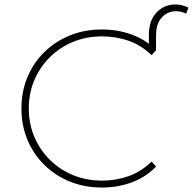

<svg xmlns="http://www.w3.org/2000/svg" viewBox="-20 -836 864 860"><path d="M679 -611 659 -589Q612 -634 556 -653.5Q500 -673 437 -673Q367 -673 307.5 -648.5Q248 -624 203.5 -580Q159 -536 134 -477.5Q109 -419 109 -350Q109 -281 134 -222.5Q159 -164 203.5 -120Q248 -76 307.5 -51.5Q367 -27 437 -27Q500 -27 556 -47Q612 -67 659 -112L679 -90Q634 -43 571 -19.5Q508 4 437 4Q359 4 293.5 -22.5Q228 -49 179 -97Q130 -145 103 -209.5Q76 -274 76 -350Q76 -426 103 -490.5Q130 -555 179 -603Q228 -651 293.5 -677.5Q359 -704 437 -704Q496 -704 550 -688Q604 -672 647 -640V-680Q647 -737 673.5 -771Q700 -805 740.5 -813.5Q781 -822 824 -802L814 -775Q779 -791 748 -783.5Q717 -776 698 -749.5Q679 -723 679 -680Z"/></svg>

Font: Montserrat ExtraLight
Style: Regular
Weight: 200
Designer: Julieta Ulanovsky
Foundry: Julieta Ulanovsky
Version: Version 9.000; ttfautohint (v1.8.4.7-5d5b)